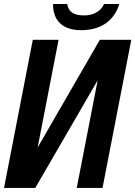

<svg xmlns="http://www.w3.org/2000/svg" viewBox="-31 -925 666 945"><path d="M368.2 -776.4C463.9 -776.4 530.3 -821.3 556.2 -905.3H481C465.8 -870.1 429.7 -849.1 383.3 -849.1C332 -849.1 306.2 -866.2 299.8 -905.3H230V-903.3C230 -821.8 279.8 -776.4 368.2 -776.4ZM-11.2 0H142.6L449.7 -529.8L346.7 0H473.6L615.2 -729H460.4L154.3 -199.2L257.3 -729H130.4Z"/></svg>

Font: Hack
Style: Bold Oblique
Weight: 700
Italic angle: -12°
Monospace: yes
Designer: Christopher Simpkins
Foundry: Christopher Simpkins
Version: Version 2.010